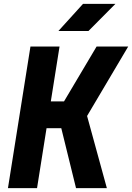

<svg xmlns="http://www.w3.org/2000/svg" viewBox="-20 -970 681 990"><path d="M281 -810 408 -950H575L436 -810ZM21 0 137 -730H287L242 -447H310L478 -730H641L429 -372L531 0H372L296 -309H220L171 0Z"/></svg>

Font: JetBrains Mono NL ExtraBold
Style: Italic
Weight: 800
Italic angle: -9°
Monospace: yes
Designer: Philipp Nurullin, Konstantin Bulenkov
Foundry: JetBrains
Version: Version 2.305; ttfautohint (v1.8.4.7-5d5b)